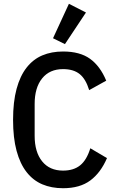

<svg xmlns="http://www.w3.org/2000/svg" viewBox="-20 -982 613 1014"><path d="M313 12Q252 12 203.5 -8.5Q155 -29 120.5 -73Q86 -117 67.5 -185.5Q49 -254 49 -349Q49 -444 67.5 -512.5Q86 -581 120.5 -625Q155 -669 203.5 -689.5Q252 -710 313 -710Q402 -710 455.5 -671.5Q509 -633 541 -556L451 -506Q433 -565 400.5 -591Q368 -617 313 -617Q242 -617 202.5 -568Q163 -519 163 -433V-265Q163 -179 202.5 -130Q242 -81 313 -81Q369 -81 403.5 -109Q438 -137 457 -199L545 -147Q512 -70 457 -29Q402 12 313 12ZM323 -749 260 -780 344 -962 434 -916Z"/></svg>

Font: IBM Plex Sans Cond Medm
Style: Regular
Weight: 500
Width: 3
Designer: Mike Abbink, Paul van der Laan, Pieter van Rosmalen
Foundry: Bold Monday
Version: Version 1.3